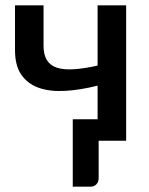

<svg xmlns="http://www.w3.org/2000/svg" viewBox="-20 -530 560 723"><path d="M455 -510V0H351.5V140.5Q351.5 155.5 342.8 164.2Q334 173 320.5 173H254V-81H347.5V-207.5Q282 -191 225.2 -187.8Q168.5 -184.5 126.5 -199.2Q84.5 -214 60.5 -248.2Q36.5 -282.5 36.5 -341V-510H144V-357.5Q144 -324 156.5 -303.8Q169 -283.5 194 -275.2Q219 -267 257.2 -269.2Q295.5 -271.5 347.5 -283V-510Z"/></svg>

Font: Lato 2
Style: Regular
Weight: 600
Designer: Lukasz Dziedzic with Adam Twardoch and Botio Nikoltchev
Foundry: tyPoland Lukasz Dziedzic
Version: Version 2.015; 2015-08-06; http://www.latofonts.com/